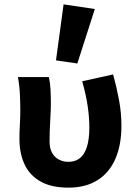

<svg xmlns="http://www.w3.org/2000/svg" viewBox="-20 -850 640 882"><path d="M294 12Q215.9 12 165.9 -16.5Q115.9 -45 92.6 -95.4Q69.3 -145.8 69.3 -211.4Q69.3 -244.7 71.3 -277.5Q73.3 -310.4 73.3 -343.5Q73.3 -373.3 71.5 -414.3Q69.8 -455.2 62.3 -496.1H204.4Q210.2 -471.1 212 -439.9Q213.7 -408.6 213.7 -373.6Q213.7 -345.1 210.7 -295.3Q207.7 -245.4 207.7 -199.2Q207.7 -169 219 -148.4Q230.3 -127.7 250.1 -117.2Q270 -106.6 294.4 -106.6Q325.8 -106.6 346.9 -123.4Q368.1 -140.2 379.3 -175.3Q390.4 -210.4 390.4 -264.8Q390.4 -310.1 382.9 -361.7Q375.4 -413.2 357.6 -476.7L499.7 -508.1Q515.4 -451.2 526.6 -391.4Q537.8 -331.6 537.8 -272.1Q537.8 -184.2 510.1 -120.5Q482.4 -56.7 428.1 -22.4Q373.8 12 294 12ZM335.3 -558.4 237.2 -572.6 272.1 -830 415.6 -808.5Z"/></svg>

Font: Source Code Pro ExtraLight
Style: Regular
Weight: 200
Monospace: yes
Designer: Paul D. Hunt, Teo Tuominen
Foundry: Adobe
Version: Version 1.026;hotconv 1.1.0;makeotfexe 2.6.0